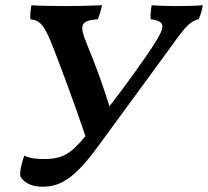

<svg xmlns="http://www.w3.org/2000/svg" viewBox="-20 -699 789 728"><path d="M648 -676C617 -676 583 -677 555 -679C552 -661 550 -642 551 -626C611 -619 605 -596 566 -534C530 -477 449 -365 395 -296C367 -384 350 -433 309 -533C280 -604 284 -621 351 -626C357 -641 363 -660 367 -679C321 -677 271 -676 232 -676C193 -676 127 -677 99 -679C96 -662 94 -643 95 -626C134 -621 148 -604 182 -518C209 -449 260 -313 304 -183C253 -121 221 -96 149 -96C119 -96 94 -98 72 -109C64 -88 54 -49 57 -31C67 -12 92 9 141 9C208 9 262 -22 348 -139L619 -509C669 -577 692 -617 733 -626C741 -643 746 -660 749 -679C723 -677 680 -676 648 -676Z"/></svg>

Font: Vollkorn Semibold
Style: Italic
Weight: 600
Italic angle: -11°
Designer: Friedrich Althausen
Foundry: Friedrich Althausen
Version: Version 4.015;PS 004.015;hotconv 1.0.88;makeotf.lib2.5.64775